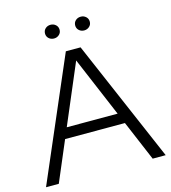

<svg xmlns="http://www.w3.org/2000/svg" viewBox="-123 -948 934 1047"><g transform="rotate(-15 344.5 -424.5)"><path d="M78.7 0H6.6L302.8 -688H386L682.2 0H608.7L344.3 -625.2ZM158.8 -226.7V-286.5H525.1V-226.7ZM259.1 -772Q242.1 -772 230.1 -782.9Q218.1 -793.8 218.1 -810.5Q218.1 -827.7 230.1 -838.6Q242.1 -849.4 259.1 -849.4Q276.1 -849.4 288.2 -838.6Q300.4 -827.7 300.4 -810.5Q300.4 -793.8 288.2 -782.9Q276.1 -772 259.1 -772ZM429.5 -772Q412.5 -772 400.5 -782.9Q388.5 -793.8 388.5 -810.5Q388.5 -827.7 400.5 -838.6Q412.5 -849.4 429.5 -849.4Q446.5 -849.4 458.6 -838.6Q470.8 -827.7 470.8 -810.5Q470.8 -793.8 458.6 -782.9Q446.5 -772 429.5 -772Z"/></g></svg>

Font: Roundo Variable
Style: Regular
Weight: 200
Designer: Shiva Nallaperumal
Foundry: Indian Type Foundry
Version: Version 2.000